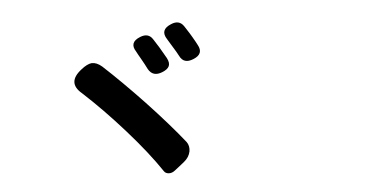

<svg xmlns="http://www.w3.org/2000/svg" viewBox="-45 -785 1591 781"><g transform="rotate(-5 750.0 -394.5)"><path d="M595.7 -100.6Q542 -180.7 457 -276.4Q373 -371.1 291 -446.3Q234.4 -494.1 297.9 -543Q322.3 -562.5 340.8 -564.5Q361.3 -565.4 382.8 -546.9Q458 -477.5 545.9 -384.8Q637.7 -287.1 698.2 -210.9Q710 -194.3 706.1 -171.9Q701.2 -148.4 680.7 -131.8L669.9 -123L638.7 -98.6Q627 -89.8 614.3 -90.8Q601.6 -91.8 595.7 -100.6ZM566.4 -520.5Q555.7 -542 543.9 -562.5Q540 -569.3 532.2 -583Q527.3 -591.8 525.4 -595.7Q500 -634.8 546.9 -653.3Q581.1 -667 598.6 -639.6Q619.1 -609.4 647.5 -558.6Q658.2 -538.1 652.3 -524.9Q646.5 -511.7 624 -502.9Q585 -487.3 566.4 -520.5ZM698.2 -562.5Q695.3 -568.4 688.5 -580.1Q666 -618.2 655.3 -634.8Q628.9 -674.8 676.8 -694.3Q710.9 -709 729.5 -680.7Q736.3 -670.9 749 -650.4Q754.9 -640.6 757.8 -635.7Q771.5 -612.3 777.3 -600.6Q798.8 -562.5 754.9 -544.9Q714.8 -528.3 698.2 -562.5Z"/></g></svg>

Font: Bpmf GenSen Rounded B
Style: B
Weight: 700
Foundry: But Ko
Version: Version 1.320